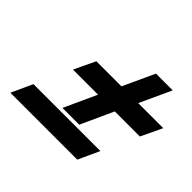

<svg xmlns="http://www.w3.org/2000/svg" viewBox="-141 -832 1045 1045"><g transform="rotate(45 382.0 -309.0)"><path d="M298 -134H427L513 -322H706L764 -444H571L655 -626H526L442 -444H249L191 -322H384ZM554 8 610 -114H95L39 8Z"/></g></svg>

Font: Passageway
Style: BdSuIt
Weight: 700
Foundry: Ascender Corporation
Version: Version 1.11